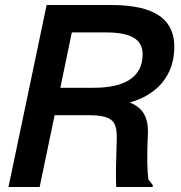

<svg xmlns="http://www.w3.org/2000/svg" viewBox="-20 -750 727 770"><path d="M593 -7 575 -31C570 -69 569 -124 573 -213C576 -280 552 -319 500 -339C609 -369 679 -446 679 -562C679 -699 558 -730 422 -730H167L14 0H139L199 -288H332C434 -288 451 -264 448 -184C445 -93 444 -47 446 0H592ZM222 -398 268 -620H404C501 -620 552 -595 552 -532C552 -438 476 -398 356 -398Z"/></svg>

Font: Nacelle SemiBold
Style: Italic
Weight: 600
Italic angle: -12°
Designer: Sora Sagano
Foundry: Sora Sagano
Version: Version 1.000;FEAKit 1.0